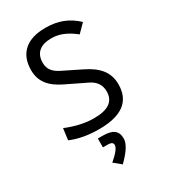

<svg xmlns="http://www.w3.org/2000/svg" viewBox="-232 -811 1050 1193"><g transform="rotate(-30 293.0 -215.0)"><path d="M269 9.8C432.1 9.8 512.2 -50.8 512.2 -172.4C512.2 -259.8 463.4 -315.9 369.6 -361.3L244.1 -423.3C195.8 -446.8 170.9 -475.6 170.9 -522.5C170.9 -592.8 213.9 -628.4 293 -628.4C348.6 -628.4 399.9 -607.4 458.5 -561L514.6 -617.7C451.7 -676.8 383.3 -703.1 292.5 -703.1C158.7 -703.1 85.4 -637.7 85.4 -519C85.4 -436.5 131.3 -382.3 216.3 -341.8L358.9 -272.5C403.8 -251 426.8 -217.3 426.8 -170.9C426.8 -99.6 377.4 -64.9 276.9 -64.9C213.4 -64.9 147.5 -79.6 77.6 -108.4L66.9 -26.9C125 -2.4 192.4 9.8 269 9.8ZM286.6 272.5C345.2 214.8 372.1 171.4 372.1 135.7C372.1 80.6 339.4 55.7 269 55.7H232.4V119.1H265.6C292 119.1 303.7 126.5 303.7 142.6C303.7 162.6 282.2 189.9 235.4 230.5Z"/></g></svg>

Font: Cascadia Code SemiLight
Style: Regular
Weight: 350
Monospace: yes
Designer: Aaron Bell
Foundry: Saja Typeworks
Version: Version 2404.023